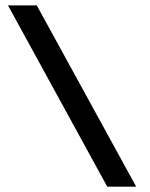

<svg xmlns="http://www.w3.org/2000/svg" viewBox="-20 -696 558 716"><path d="M117.2 -675.8H9.8L379.9 0H487.8Z"/></svg>

Font: Comic Neue Angular
Style: Bold
Weight: 700
Designer: Craig Rozynski
Foundry: Craig Rozynski
Version: Version 2.003